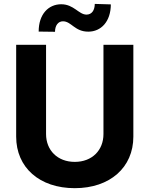

<svg xmlns="http://www.w3.org/2000/svg" viewBox="-20 -958 769 988"><path d="M512.4 -727.3V-268.1C512.4 -185 454.2 -125 364.7 -125C275.6 -125 217 -185 217 -268.1V-727.3H63.2V-255C63.2 -95.9 183.2 10.3 364.7 10.3C545.5 10.3 666.2 -95.9 666.2 -255V-727.3ZM179 -795.5 263.1 -794.4C263.1 -827.4 279.5 -848.4 304 -848.4C347.3 -848.4 364.3 -794.7 435 -795.1C499.3 -795.5 549.7 -845.5 550.4 -935.4L467.7 -937.9C467.3 -905.2 452.8 -883.2 425.4 -882.8C384.9 -882.8 360.1 -936.4 294.4 -936.1C229.8 -935.7 179 -885.7 179 -795.5Z"/></svg>

Font: GiG Sans
Style: Bold
Weight: 700
Designer: Andreas Faust
Version: Version 1.100;FEAKit 1.0